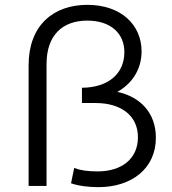

<svg xmlns="http://www.w3.org/2000/svg" viewBox="-20 -767 709 792"><path d="M386 5C522 5 623 -71 623 -199C623 -302 558 -368 464 -388C520 -419 564 -476 564 -555C564 -665 479 -747 340 -747C200 -747 98 -662 98 -498V0H172V-503C172 -622 238 -682 340 -682C437 -682 493 -629 493 -552C493 -463 427 -406 318 -405V-342H375C478 -342 549 -291 549 -201C549 -111 481 -60 383 -60C342 -60 313 -64 286 -74L273 -11C304 0 346 5 386 5Z"/></svg>

Font: Montserrat-Alt1
Style: Regular
Weight: 400
Designer: Differentunic
Foundry: Differentunic
Version: Version 7.222